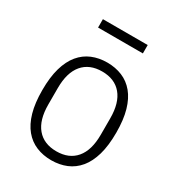

<svg xmlns="http://www.w3.org/2000/svg" viewBox="-170 -797 838 913"><g transform="rotate(30 249.0 -340.0)"><path d="M249 12Q204 12 166.5 -3.5Q129 -19 102 -51.5Q75 -84 60.5 -134.5Q46 -185 46 -256Q46 -327 60.5 -377.5Q75 -428 102 -460.5Q129 -493 166.5 -508.5Q204 -524 249 -524Q294 -524 331.5 -508.5Q369 -493 396 -460.5Q423 -428 437.5 -377.5Q452 -327 452 -256Q452 -185 437.5 -134.5Q423 -84 396 -51.5Q369 -19 331.5 -3.5Q294 12 249 12ZM249 -37Q318 -37 355.5 -81.5Q393 -126 393 -211V-301Q393 -386 355.5 -430.5Q318 -475 249 -475Q180 -475 142.5 -430.5Q105 -386 105 -301V-211Q105 -126 142.5 -81.5Q180 -37 249 -37ZM127 -692H373V-646H127Z"/></g></svg>

Font: IBM Plex Sans Cond Light
Style: Regular
Weight: 300
Width: 3
Designer: Mike Abbink, Paul van der Laan, Pieter van Rosmalen
Foundry: Bold Monday
Version: Version 1.3